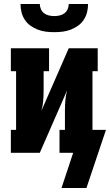

<svg xmlns="http://www.w3.org/2000/svg" viewBox="-20 -760 547 955"><path d="M250 -600Q229 -600 208.5 -602.5Q188 -605 168.5 -612.5Q149 -620 132 -632Q115 -644 103.5 -661.5Q92 -679 87 -699Q82 -719 82 -740H178Q178 -727 183.5 -714.5Q189 -702 199.5 -694Q210 -686 223.5 -683Q237 -680 250 -680Q263 -680 276.5 -683Q290 -686 300.5 -694Q311 -702 316.5 -714.5Q322 -727 322 -740H418Q418 -719 413 -699Q408 -679 396.5 -661.5Q385 -644 368 -632Q351 -620 331.5 -612.5Q312 -605 291.5 -602.5Q271 -600 250 -600ZM286 175 344 0H276V-114H303V-208Q303 -234 305 -260Q307 -286 314 -311L178 0H34V-114H60V-406H34V-520H224V-406H197V-312Q197 -286 195 -260Q193 -234 186 -209L322 -520H466V-406H440V-114H507L410 175Z"/></svg>

Font: Iosevka Curly Slab Heavy
Style: Regular
Weight: 900
Monospace: yes
Designer: Belleve Invis
Foundry: Belleve Invis
Version: Version 22.1.2; ttfautohint (v1.8.4)